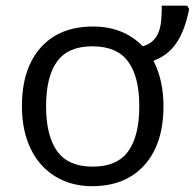

<svg xmlns="http://www.w3.org/2000/svg" viewBox="-20 -637 677 667"><path d="M547.9 -268.1Q547.9 -137.2 481.9 -63.7Q416 9.8 299.8 9.8Q228 9.8 172.4 -23.9Q116.7 -57.6 86.4 -120.6Q56.2 -183.6 56.2 -268.1Q56.2 -398.9 121.6 -471.9Q187 -544.9 303.2 -544.9Q409.2 -544.9 476.1 -476.1Q501 -483.4 515.1 -499.3Q529.3 -515.1 535.6 -539.3Q542 -563.5 542 -617.2H629.9L637.2 -606Q622.1 -529.8 592.5 -487.1Q563 -444.3 513.2 -425.8Q547.9 -358.4 547.9 -268.1ZM140.1 -268.1Q140.1 -165 178.7 -111.6Q217.3 -58.1 301.8 -58.1Q387.2 -58.1 425.5 -111.6Q463.9 -165 463.9 -268.1Q463.9 -370.6 425 -423.3Q386.2 -476.1 300.8 -476.1Q216.3 -476.1 178.2 -423.3Q140.1 -370.6 140.1 -268.1Z"/></svg>

Font: HunimalSansv1.5
Style: Regular
Weight: 400
Foundry: Ascender Corporation
Version: Version 1.10